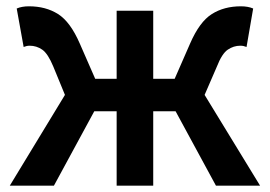

<svg xmlns="http://www.w3.org/2000/svg" viewBox="-20 -589 856 609"><path d="M11 0 186 -288 149 -378Q132 -419 114 -431.5Q96 -444 74 -444Q69 -444 64.5 -443Q60 -442 55 -440L33 -562Q49 -569 72 -569Q125 -569 164 -544.5Q203 -520 233 -451L282 -339H350V-555H466V-339H534L583 -451Q613 -520 652 -544.5Q691 -569 744 -569Q767 -569 783 -562L762 -440Q757 -442 752.5 -443Q748 -444 742 -444Q721 -444 702.5 -431.5Q684 -419 668 -378L629 -288L805 0H665L537 -236H466V0H350V-236H279L151 0Z"/></svg>

Font: Noto Sans SC SemiBold
Style: Regular
Weight: 600
Designer: Ryoko NISHIZUKA 西塚涼子 (kana, bopomofo & ideographs); Paul D. Hunt (Latin, Greek & Cyrillic); Sandoll Communications 산돌커뮤니
Foundry: Adobe
Version: Version 2.004-H2;hotconv 1.0.118;makeotfexe 2.5.65603